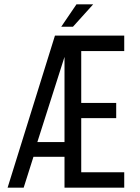

<svg xmlns="http://www.w3.org/2000/svg" viewBox="-20 -864 646 884"><path d="M409 -844 316 -741H262L332 -844ZM515 -390V-320H354V-71H552V0H277V-142H134L89 0H15L233 -700H552V-629H354V-390ZM152 -210H277V-602Z"/></svg>

Font: Bebas Neue Regular
Style: Regular
Weight: 400
Designer: Ryoichi Tsunekawa & LGV (GE)
Foundry: Free Software Foundation, Inc.
Version: Version 1.003 August 13, 2016